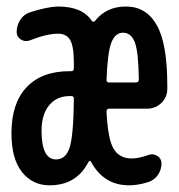

<svg xmlns="http://www.w3.org/2000/svg" viewBox="-20 -550 540 580"><path d="M190.4 -259.8Q151.4 -259.8 128.4 -231.9Q105.5 -204.1 105.5 -155.3Q105.5 -68.4 149.4 -68.4Q178.7 -68.4 190.4 -104.5Q202.1 -140.6 203.1 -252Q203.1 -259.8 195.3 -259.8ZM351.6 -451.2Q328.1 -451.2 316.4 -421.4Q304.7 -391.6 301.8 -308.6Q301.8 -300.8 309.6 -300.8H389.6Q398.4 -300.8 399.4 -308.6Q398.4 -393.6 387.2 -422.4Q376 -451.2 351.6 -451.2ZM129.9 9.8Q78.1 9.8 46.4 -30.3Q14.6 -70.3 14.6 -147.5Q14.6 -238.3 60.5 -286.6Q106.4 -335 190.4 -335H195.3Q203.1 -335 203.1 -343.8V-359.4Q203.1 -410.2 191.9 -429.2Q180.7 -448.2 155.3 -448.2Q121.1 -448.2 69.3 -427.7Q55.7 -422.9 43 -430.7Q30.3 -438.5 30.3 -453.1Q30.3 -472.7 41 -489.7Q51.8 -506.8 70.3 -512.7Q121.1 -529.3 155.3 -530.3Q229.5 -530.3 257.8 -486.3Q259.8 -484.4 262.7 -484.4Q265.6 -484.4 266.6 -486.3Q300.8 -530.3 360.4 -530.3Q421.9 -530.3 453.6 -474.1Q485.4 -418 485.4 -292V-279.3Q484.4 -254.9 466.8 -238.3Q449.2 -221.7 424.8 -221.7H309.6Q301.8 -221.7 301.8 -212.9Q305.7 -129.9 323.2 -100.6Q340.8 -71.3 377.9 -71.3Q399.4 -71.3 428.7 -82Q442.4 -86.9 455.1 -79.1Q467.8 -71.3 467.8 -56.6Q467.8 -37.1 457 -21.5Q446.3 -5.9 427.7 0Q397.5 9.8 370.1 9.8Q293 9.8 254.9 -61.5Q251 -67.4 247.1 -60.5Q210.9 9.8 129.9 9.8Z"/></svg>

Font: Rounded Mgen+ 1mn medium
Style: Regular
Weight: 500
Designer: [Source Han Sans]
Ryoko NISHIZUKA  (kana & ideographs); Paul D. Hunt (Latin, Greek & Cyrillic); Wenlong ZHANG  (bopomofo
Version: Version 1.059.20150602